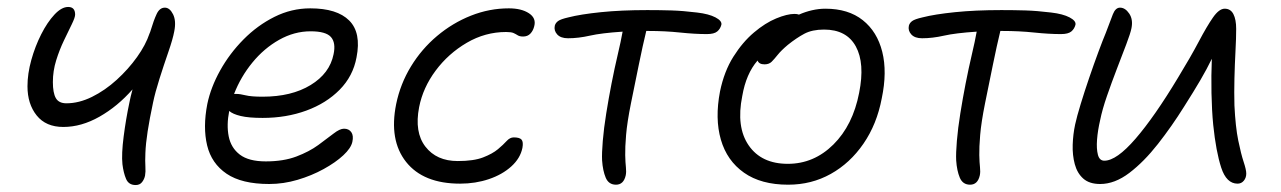

<svg xmlns="http://www.w3.org/2000/svg" viewBox="-20 -519 3683 552"><path d="M162 -154Q112 -154 85.5 -187Q59 -220 59 -271Q59 -307 70 -346.5Q81 -386 98.5 -420.5Q116 -455 136.5 -477Q157 -499 176 -499Q196 -499 196 -477Q196 -469 186.5 -449.5Q177 -430 164 -403Q151 -376 141.5 -345.5Q132 -315 132 -283Q132 -252 140.5 -237Q149 -222 171 -222Q207 -222 244.5 -240.5Q282 -259 315.5 -289.5Q349 -320 374 -355Q399 -390 410 -423Q412 -427 413 -431Q422 -461 430.5 -479Q439 -497 454 -497Q468 -497 477.5 -478Q487 -459 481 -429Q477 -407 464 -369.5Q451 -332 438.5 -292.5Q426 -253 420 -224Q410 -177 404.5 -141.5Q399 -106 398 -79Q397 -55 398 -40Q399 -25 397 -14Q395 -4 388.5 4.5Q382 13 370 13Q350 13 342.5 -4.5Q335 -22 332 -47Q329 -76 335.5 -126.5Q342 -177 352 -224Q355 -240 361 -262Q318 -213 266 -183.5Q214 -154 162 -154Z M754 10Q675 10 631.5 -19.5Q588 -49 575.5 -101Q563 -153 576 -220Q586 -268 613 -316.5Q640 -365 680 -405.5Q720 -446 769 -470.5Q818 -495 872 -495Q949 -495 984 -460Q1019 -425 1005 -354Q995 -300 956.5 -261Q918 -222 860.5 -201Q803 -180 735 -180Q695 -180 672 -185.5Q649 -191 639 -200Q631 -160 637.5 -127Q644 -94 669.5 -74.5Q695 -55 744 -55Q795 -55 832 -69Q869 -83 895 -102Q921 -121 939 -135Q957 -149 969 -149Q983 -149 990 -139Q997 -129 993 -111Q989 -93 967 -72.5Q945 -52 910.5 -33Q876 -14 835.5 -2Q795 10 754 10ZM659 -249Q670 -249 686 -245Q702 -241 735 -241Q818 -241 873 -274.5Q928 -308 939 -363Q946 -396 931.5 -412.5Q917 -429 873 -429Q826 -429 782.5 -404.5Q739 -380 705.5 -339Q672 -298 653 -249Z M1303 9Q1197 9 1147.5 -53.5Q1098 -116 1119 -220Q1131 -278 1161.5 -328Q1192 -378 1236.5 -415.5Q1281 -453 1334 -474Q1387 -495 1443 -495Q1479 -495 1500.5 -481Q1522 -467 1516 -444Q1513 -431 1505 -422.5Q1497 -414 1484 -414Q1474 -414 1468.5 -417.5Q1463 -421 1456.5 -424Q1450 -427 1435 -427Q1375 -427 1322 -396Q1269 -365 1232.5 -316Q1196 -267 1185 -211Q1171 -139 1203 -97.5Q1235 -56 1296 -56Q1342 -56 1369 -66.5Q1396 -77 1411.5 -90Q1427 -103 1436.5 -113.5Q1446 -124 1457 -124Q1474 -124 1479.5 -117.5Q1485 -111 1482 -94Q1476 -64 1450 -40.5Q1424 -17 1385.5 -4Q1347 9 1303 9Z M1751 12Q1730 12 1721.5 -8Q1713 -28 1711 -58Q1710 -78 1713 -114Q1716 -150 1723 -193.5Q1730 -237 1738 -278Q1747 -324 1756 -362Q1765 -400 1770 -428Q1709 -424 1676 -416.5Q1643 -409 1613 -409Q1592 -409 1582 -420Q1572 -431 1575 -445Q1577 -453 1584.5 -458.5Q1592 -464 1614 -469Q1649 -478 1707.5 -484Q1766 -490 1841 -490Q1878 -490 1910.5 -489Q1943 -488 1984 -483Q2018 -479 2037 -469Q2056 -459 2054 -448Q2051 -436 2042 -428.5Q2033 -421 2012 -421Q1978 -421 1935 -425.5Q1892 -430 1844 -430H1838Q1828 -389 1816.5 -332.5Q1805 -276 1794 -222Q1783 -167 1780 -131Q1777 -95 1777.5 -73Q1778 -51 1779.5 -38Q1781 -25 1779 -15Q1773 12 1751 12Z M2246 12Q2168 12 2119 -22.5Q2070 -57 2052.5 -117.5Q2035 -178 2050 -256Q2062 -314 2088.5 -356Q2115 -398 2147.5 -425.5Q2180 -453 2211.5 -466Q2243 -479 2264 -479Q2272 -479 2277 -477Q2295 -485 2314.5 -489.5Q2334 -494 2353 -494Q2419 -494 2460.5 -461Q2502 -428 2516.5 -370Q2531 -312 2515 -236Q2501 -162 2462.5 -106Q2424 -50 2368.5 -19Q2313 12 2246 12ZM2114 -243Q2096 -154 2132.5 -101Q2169 -48 2245 -48Q2320 -48 2376 -103.5Q2432 -159 2450 -252Q2467 -337 2440.5 -385.5Q2414 -434 2349 -434Q2315 -434 2292.5 -422Q2270 -410 2245 -390Q2226 -374 2216 -361.5Q2206 -349 2198.5 -341.5Q2191 -334 2178 -334Q2162 -334 2158 -345Q2125 -307 2114 -243Z M2769 12Q2748 12 2739.5 -8Q2731 -28 2729 -58Q2728 -78 2731 -114Q2734 -150 2741 -193.5Q2748 -237 2756 -278Q2765 -324 2774 -362Q2783 -400 2788 -428Q2727 -424 2694 -416.5Q2661 -409 2631 -409Q2610 -409 2600 -420Q2590 -431 2593 -445Q2595 -453 2602.5 -458.5Q2610 -464 2632 -469Q2667 -478 2725.5 -484Q2784 -490 2859 -490Q2896 -490 2928.5 -489Q2961 -488 3002 -483Q3036 -479 3055 -469Q3074 -459 3072 -448Q3069 -436 3060 -428.5Q3051 -421 3030 -421Q2996 -421 2953 -425.5Q2910 -430 2862 -430H2856Q2846 -389 2834.5 -332.5Q2823 -276 2812 -222Q2801 -167 2798 -131Q2795 -95 2795.5 -73Q2796 -51 2797.5 -38Q2799 -25 2797 -15Q2791 12 2769 12Z M3143 10Q3112 10 3094.5 -5.5Q3077 -21 3070 -47Q3063 -73 3064 -103Q3065 -133 3071 -161Q3076 -184 3087 -220Q3098 -256 3111.5 -295.5Q3125 -335 3138 -370Q3151 -405 3159 -424Q3172 -459 3179.5 -478Q3187 -497 3200 -497Q3215 -497 3226.5 -480Q3238 -463 3233 -438Q3230 -423 3218 -391.5Q3206 -360 3191 -321Q3176 -282 3162.5 -243Q3149 -204 3143 -174Q3136 -144 3134 -117.5Q3132 -91 3136.5 -74Q3141 -57 3155 -57Q3190 -57 3244.5 -120Q3299 -183 3367 -296Q3403 -355 3426.5 -399.5Q3450 -444 3467.5 -469Q3485 -494 3501 -494Q3518 -494 3526 -478.5Q3534 -463 3534 -436Q3534 -409 3532 -371.5Q3530 -334 3529 -293.5Q3528 -253 3529 -216Q3532 -154 3540 -115Q3548 -76 3555.5 -53.5Q3563 -31 3563 -20Q3563 -8 3556 0.5Q3549 9 3538 9Q3506 9 3491 -37Q3476 -83 3468 -160Q3464 -201 3463 -251.5Q3462 -302 3464 -350Q3450 -321 3431 -288.5Q3412 -256 3384 -212Q3349 -156 3309 -105Q3269 -54 3227 -22Q3185 10 3143 10Z"/></svg>

Font: Shantell Sans Normal
Style: Italic
Weight: 300
Italic angle: -11.31°
Designer: Stephen Nixon, Anya Danilova, Shantell Martin
Foundry: Arrow Type
Version: Version 1.008;[a672d596b]